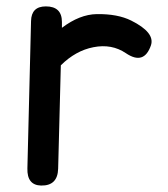

<svg xmlns="http://www.w3.org/2000/svg" viewBox="-20 -554 520 595"><path d="M122.1 -534.2Q171.9 -534.2 171.9 -485.8Q171.9 -477.1 171.9 -467.8Q226.6 -509.3 279.8 -510.3Q344.7 -511.2 386.7 -490.2Q460.9 -453.1 447.8 -413.6Q426.3 -351.1 370.1 -389.2Q326.2 -418.9 269.5 -407.7Q214.4 -397 168.5 -351.6L160.2 -31.2Q158.7 22 107.4 21Q63.5 20 64.9 -32.2L76.2 -488.8Q77.1 -534.2 122.1 -534.2Z"/></svg>

Font: Comic Relief LRS
Style: Regular
Weight: 400
Designer: Jeff Davis
Foundry: Loudifier
Version: Version 1.0